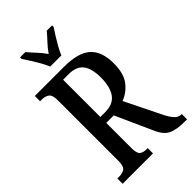

<svg xmlns="http://www.w3.org/2000/svg" viewBox="-277 -1017 1104 1104"><g transform="rotate(-45 275.0 -465.5)"><path d="M26 0V-43H43Q67 -43 84.5 -54.5Q102 -66 102 -109V-604Q102 -647 84 -659Q66 -671 43 -671H26V-714H263Q378 -714 429 -668.5Q480 -623 480 -526Q480 -442 445 -398Q410 -354 362 -337L467 -124Q486 -84 504.5 -63.5Q523 -43 546 -43H550V0H531Q466 0 429.5 -17Q393 -34 369 -90L268 -314H207V-109Q207 -66 222 -54.5Q237 -43 263 -43H273V0ZM247 -362Q311 -362 340.5 -403Q370 -444 370 -521Q370 -593 342.5 -629Q315 -665 254 -665H207V-362ZM208 -771Q199 -794 184 -820.5Q169 -847 152.5 -873Q136 -899 123 -918V-931H166Q186 -907 210.5 -881Q235 -855 253 -828Q271 -855 295.5 -881Q320 -907 340 -931H383V-918Q370 -899 354 -873Q338 -847 323 -820.5Q308 -794 299 -771Z"/></g></svg>

Font: Noto Serif Hebrew ExtraCondensed Medium
Style: Regular
Weight: 500
Width: 2
Designer: Monotype Design Team
Foundry: Monotype Imaging Inc.
Version: Version 2.004; ttfautohint (v1.8.4.7-5d5b)